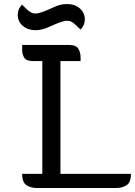

<svg xmlns="http://www.w3.org/2000/svg" viewBox="-20 -933 670 953"><path d="M90 -70H190V-630H144Q110 -630 100 -647Q90 -664 90 -684V-710H320Q358 -710 369 -691Q380 -672 380 -649V-630H280V-70H630Q630 -27 608 -13.5Q586 0 560 0H160Q134 0 112 -13.5Q90 -27 90 -70ZM89 -910 115 -885Q124 -877 133.5 -871.5Q143 -866 157 -866Q175 -866 217 -884L251 -899Q268 -907 283.5 -910Q299 -913 313 -913Q351 -913 376 -891.5Q401 -870 401 -837Q401 -827 397.5 -814.5Q394 -802 380 -786L354 -811Q345 -819 335.5 -824.5Q326 -830 312 -830Q294 -830 252 -812L218 -797Q202 -790 186 -786.5Q170 -783 156 -783Q119 -783 93.5 -804.5Q68 -826 68 -859Q68 -869 71.5 -881.5Q75 -894 89 -910Z"/></svg>

Font: Warnes
Style: Regular
Weight: 400
Designer: Eduardo Rodriguez Tunni
Foundry: Eduardo Rodriguez Tunni
Version: Version 1.002; ttfautohint (v1.8.4.7-5d5b);gftools[0.9.23]